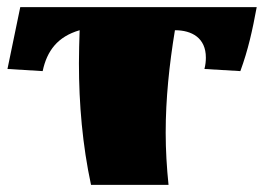

<svg xmlns="http://www.w3.org/2000/svg" viewBox="-20 -520 745 540"><path d="M472 -435C520 -435 559 -413 559 -358C559 -348 558 -338 555 -326L656 -320C678 -380 690 -435 702 -500H37L1 -326L100 -320C112 -377 142 -417 204 -435C203 -404 202 -373 202 -342C202 -227 212 -112 236 0H454C449 -48 446 -98 446 -147C446 -242 456 -338 472 -435Z"/></svg>

Font: Ruslan Display
Style: Regular
Weight: 400
Designer: Denis Masharov, Vladimir Rabdu
Foundry: Denis Masharov, Vladimir Rabdu
Version: Version 1.001